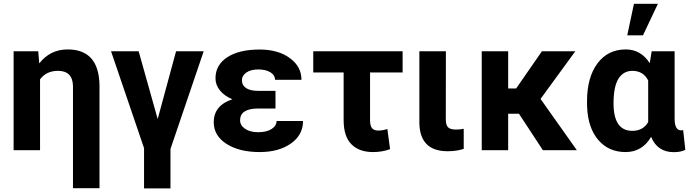

<svg xmlns="http://www.w3.org/2000/svg" viewBox="-20 -802 3682 1025"><path d="M184.1 -528.3 189.5 -463.4Q247.6 -538.1 341.3 -538.1Q507.3 -538.1 511.2 -348.1V202.6H369.6V-341.8Q368.2 -423.8 289.6 -423.8Q227.5 -423.8 193.8 -378.4V0H52.7V-528.3Z M821.8 -166.5 919.9 -528.3H1067.4L890.1 -6.8V203.6H749V-11.2L572.8 -528.3H720.2Z M1121.1 -149.4Q1121.1 -239.3 1220.7 -272Q1178.2 -289.6 1154.3 -319.1Q1130.4 -348.6 1130.4 -383.8Q1130.4 -455.6 1193.6 -496.6Q1256.8 -537.6 1366.2 -537.6Q1464.4 -537.6 1526.9 -492.2Q1589.4 -446.8 1589.4 -376H1448.2Q1448.2 -400.9 1423.6 -416Q1398.9 -431.2 1358.9 -431.2Q1319.3 -431.2 1295.4 -415Q1271.5 -398.9 1271.5 -372.6Q1271.5 -347.2 1293.5 -332Q1315.4 -316.9 1359.4 -316.9H1450.7V-222.7H1357.4Q1261.7 -222.2 1261.7 -159.7Q1261.7 -132.8 1288.3 -114.5Q1314.9 -96.2 1358.4 -96.2Q1403.3 -96.2 1429.9 -113.3Q1456.5 -130.4 1456.5 -156.2H1597.7Q1597.7 -81.1 1532.7 -35.6Q1467.8 9.8 1366.2 9.8Q1257.3 9.8 1189.2 -33.9Q1121.1 -77.6 1121.1 -149.4Z M2129.4 -415H1955.6V-160.2Q1955.6 -131.3 1965.8 -118.2Q1976.1 -105 2000 -105Q2022.9 -105 2047.9 -113.3L2062.5 -5.9Q2021 9.8 1971.2 9.8Q1897.9 9.8 1856.4 -31.5Q1814.9 -72.8 1814.5 -159.7V-415H1652.3V-528.3H2129.4Z M2360.4 -528.3 2359.9 -165Q2359.9 -135.7 2371.3 -123Q2382.8 -110.4 2414.6 -110.4Q2436 -110.4 2455.6 -114.3V-7.3Q2417.5 5.4 2370.1 5.4Q2221.2 5.4 2218.8 -145.5V-528.3Z M2750.5 -194.8H2692.9V0H2551.8V-528.3H2692.9V-329.6H2735.4L2873 -528.3H3051.3L2865.7 -273.9L3059.6 0H2878.4Z M3581.5 -528.3V-163.6Q3583 -106 3616.2 -106Q3623 -106 3627 -107.9L3638.7 -2Q3614.3 10.3 3577.6 10.3Q3489.3 10.3 3456.1 -71.3Q3408.2 9.8 3319.8 9.8Q3229.5 9.8 3174.3 -54.4Q3119.1 -118.7 3114.3 -230.5L3113.8 -260.3Q3113.8 -388.7 3169.4 -463.4Q3225.1 -538.1 3320.8 -538.1Q3401.4 -538.1 3448.7 -464.8L3459 -528.3ZM3255.4 -250Q3255.4 -103.5 3355.5 -103.5Q3413.6 -103.5 3440.4 -150.4V-372.6Q3413.6 -423.8 3356.4 -423.8Q3308.1 -423.8 3281.7 -381.8Q3255.4 -339.8 3255.4 -250ZM3364.3 -781.7H3492.2L3412.6 -613.3H3328.6Z"/></svg>

Font: Robotiche
Style: Bold
Weight: 700
Designer: Google
Version: Version 2.001150; 2014